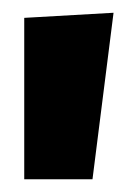

<svg xmlns="http://www.w3.org/2000/svg" viewBox="-20 -798 206 301"><path d="M18 -517V-770L158 -778L125 -517Z"/></svg>

Font: Arvo
Style: Regular
Weight: 400
Designer: Anton Koovit (Cyrillic Expansion: Cyreal)
Foundry: Anton Koovit, Yassin Baggar
Version: Version 3.000